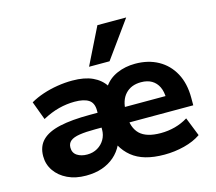

<svg xmlns="http://www.w3.org/2000/svg" viewBox="-109 -904 1180 1050"><g transform="rotate(-15 481.0 -378.5)"><path d="M254 11Q195 11 150 -10.5Q105 -32 79.5 -69Q54 -106 54 -152Q54 -208 87.5 -241.5Q121 -275 188.5 -290Q256 -305 359 -305H426V-221H368Q313 -221 278 -215.5Q243 -210 226.5 -196.5Q210 -183 210 -159Q210 -129 233 -114Q256 -99 290 -99Q323 -99 348.5 -114Q374 -129 388.5 -154Q403 -179 403 -210V-318Q403 -361 376 -378.5Q349 -396 297 -396Q252 -396 207 -384.5Q162 -373 114 -347L75 -452Q108 -471 147 -484Q186 -497 229 -504Q272 -511 314 -511Q383 -511 428.5 -490Q474 -469 499 -430H493Q520 -470 567 -490.5Q614 -511 670 -511Q744 -511 800 -480Q856 -449 887.5 -391Q919 -333 919 -252V-209H535V-297H802L786 -282Q786 -322 773 -349Q760 -376 735.5 -390.5Q711 -405 675 -405Q619 -405 586.5 -370Q554 -335 554 -271V-250Q554 -179 591 -143.5Q628 -108 709 -108Q751 -108 790 -118.5Q829 -129 863 -150L905 -44Q866 -17 811 -3Q756 11 698 11Q638 11 592.5 -2Q547 -15 514.5 -41.5Q482 -68 461 -106H464Q446 -69 416 -43Q386 -17 346 -3Q306 11 254 11ZM423 -560 526 -768H689L539 -560Z"/></g></svg>

Font: Nunito Sans 8pt ExtraBold
Style: Regular
Weight: 800
Version: Version 3.101;gftools[0.9.27]